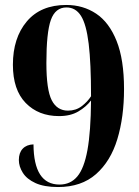

<svg xmlns="http://www.w3.org/2000/svg" viewBox="-20 -744 561 774"><path d="M214 10Q158 10 123 -6Q88 -22 72 -47.5Q56 -73 56 -99Q56 -128 71.5 -144.5Q87 -161 115 -162Q116 0 220 0Q264 0 291.5 -32.5Q319 -65 332.5 -139Q346 -213 347 -339Q327 -313 295.5 -294.5Q264 -276 218 -276Q135 -276 83.5 -329Q32 -382 32 -483Q32 -591 88 -657.5Q144 -724 247 -724Q315 -724 367.5 -689Q420 -654 450 -579Q480 -504 480 -385Q480 -272 453 -183Q426 -94 367 -42Q308 10 214 10ZM254 -298Q286 -298 309.5 -316Q333 -334 347 -356Q347 -489 337.5 -567.5Q328 -646 306.5 -680Q285 -714 248 -714Q203 -714 185 -663.5Q167 -613 167 -490Q167 -382 188.5 -340Q210 -298 254 -298Z"/></svg>

Font: Noto Serif Display SemiCondensed
Style: Bold
Weight: 700
Width: 4
Designer: Monotype Design Team
Foundry: Monotype Imaging Inc.
Version: Version 2.009